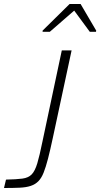

<svg xmlns="http://www.w3.org/2000/svg" viewBox="-43 -940 501 960"><path d="M-23 0 -13 -42Q39 -43 69 -47Q99 -51 115.5 -68Q132 -85 143.5 -123.5Q155 -162 169 -231L266 -688H315L221 -250Q208 -189 197 -146.5Q186 -104 175 -76.5Q164 -49 148.5 -33.5Q133 -18 110.5 -10.5Q88 -3 55.5 -1.5Q23 0 -23 0ZM170 -781V-787L305 -920H360L438 -787L437 -781H406L328 -887L206 -781Z"/></svg>

Font: Saira Thin ExtraLight
Style: Italic
Weight: 250
Italic angle: -12°
Version: Version 1.101